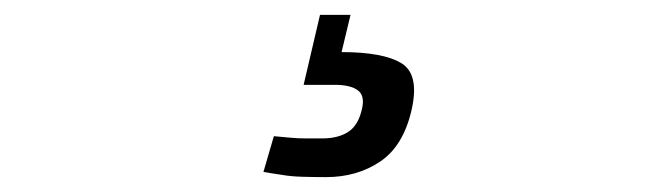

<svg xmlns="http://www.w3.org/2000/svg" viewBox="-20 -21 873 258"><path d="M533 127Q522 175 491 196Q460 217 418 217Q401 217 385.5 216.5Q370 216 359 214Q345 212 334 210L348 162Q359 163 370 164Q380 165 391 165Q402 165 413 165Q434 165 447.5 156.5Q461 148 466 127Q471 108 461 100.5Q451 93 430 93H388L410 -1H451L439 49Q495 49 519.5 64Q544 79 533 127Z"/></svg>

Font: Panefresco 400wt
Style: Italic
Weight: 400
Foundry: Campivisivi & Chank Co
Version: Version 1.001